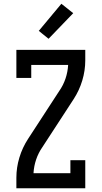

<svg xmlns="http://www.w3.org/2000/svg" viewBox="-20 -1000 540 1020"><path d="M67 0V-56Q67 -110 83 -163Q99 -216 129 -262L295 -517Q316 -547 328 -582.5Q340 -618 342 -655H146V-586H67V-735H433V-679Q433 -625 417 -572Q401 -519 371 -473L205 -218Q184 -188 172 -152.5Q160 -117 158 -80H354V-149H433V0ZM238 -794 186 -836 306 -980 369 -930Z"/></svg>

Font: Iosevka Curly Slab Medium
Style: Regular
Weight: 500
Monospace: yes
Designer: Belleve Invis
Foundry: Belleve Invis
Version: Version 22.1.2; ttfautohint (v1.8.4)